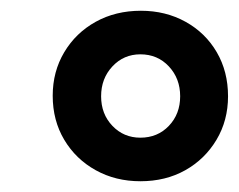

<svg xmlns="http://www.w3.org/2000/svg" viewBox="-20 -731 444 357"><path d="M241 -394Q195 -394 158 -414.5Q121 -435 99.5 -471Q78 -507 78 -553Q78 -598 99.5 -634Q121 -670 158 -690.5Q195 -711 242 -711Q288 -711 325 -690.5Q362 -670 383 -634Q404 -598 404 -552Q404 -507 382.5 -471Q361 -435 324.5 -414.5Q288 -394 241 -394ZM241 -475Q273 -475 294 -497Q315 -519 315 -552Q315 -585 294 -607.5Q273 -630 241 -630Q210 -630 189 -607.5Q168 -585 168 -552Q168 -519 189 -497Q210 -475 241 -475Z"/></svg>

Font: Nunito Sans 11pt ExtraBold
Style: Italic
Weight: 800
Italic angle: -9°
Version: Version 3.101;gftools[0.9.27]